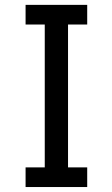

<svg xmlns="http://www.w3.org/2000/svg" viewBox="-20 -753 450 773"><path d="M83 -654.3V-733.4H331.1V-654.3H253.9V-79.1H331.1V0H83V-79.1H160.2V-654.3Z"/></svg>

Font: Nasu
Style: Regular
Weight: 400
Designer: Ryoko NISHIZUKA (kana &amp; ideographs); Paul D. Hunt (Latin, Greek &amp; Cyrillic); Wenlong ZHANG (bopomofo); Sandoll C
Version: Version 2014.1215